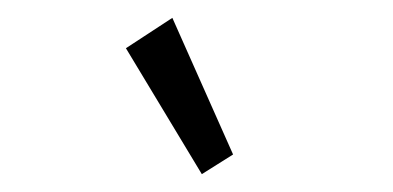

<svg xmlns="http://www.w3.org/2000/svg" viewBox="-20 -702 440 215"><path d="M206 -507 121 -648 173 -682 241 -529Z"/></svg>

Font: Inconsolata Condensed
Style: Regular
Weight: 400
Width: 3
Monospace: yes
Designer: Raph Levien, Cyreal, Brenton Simpson
Foundry: Raph Levien, Cyreal, Google
Version: Version 3.000; ttfautohint (v1.8.2.53-6de2)